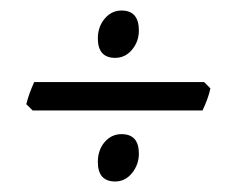

<svg xmlns="http://www.w3.org/2000/svg" viewBox="-20 -458 450 365"><path d="M380 -290Q378 -280 373.5 -268Q369 -256 365 -248H42L30 -260Q35 -280 45 -302H368ZM199 -348Q166 -348 166 -385Q166 -407 179 -422.5Q192 -438 211 -438Q244 -438 244 -400Q244 -379 231 -363.5Q218 -348 199 -348ZM199 -113Q166 -113 166 -150Q166 -173 179 -188Q192 -203 211 -203Q244 -203 244 -166Q244 -145 231 -129Q218 -113 199 -113Z"/></svg>

Font: ChillKai
Style: Regular
Weight: 400
Designer: ChillType
Foundry: 寒蝉字型
Version: Version 2.000